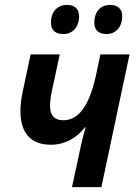

<svg xmlns="http://www.w3.org/2000/svg" viewBox="-20 -764 557 784"><path d="M415 -625C453 -625 479 -654 479 -698C479 -729 459 -744 430 -744C388 -744 365 -713 365 -672C365 -639 385 -625 415 -625ZM239 -625C277 -625 303 -654 303 -698C303 -729 283 -744 254 -744C212 -744 188 -713 188 -672C188 -639 208 -625 239 -625ZM274 0H394L509 -542H390L372 -457C344 -327 298 -273 239 -273C176 -273 179 -329 192 -393L224 -542H105L73 -391C47 -271 70 -173 188 -173C246 -173 293 -201 327 -244H330C322 -219 314 -187 308 -158Z"/></svg>

Font: Noto Sans SemiCondensed SemiBold
Style: Italic
Weight: 600
Width: 4
Italic angle: -12°
Designer: Monotype Design Team
Foundry: Monotype Imaging Inc.
Version: Version 2.013